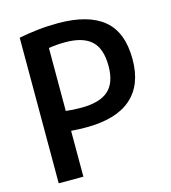

<svg xmlns="http://www.w3.org/2000/svg" viewBox="-111 -838 827 928"><g transform="rotate(-15 302.5 -374.0)"><path d="M68 0V-728.5Q114 -737.5 162.8 -743Q211.5 -748.5 265 -748.5Q415.5 -748.5 491.8 -685.5Q568 -622.5 568 -487Q568 -359 492.5 -292.8Q417 -226.5 266 -226.5Q226.5 -226.5 191.5 -229.5V0ZM268 -324.5Q360.5 -324.5 404 -363Q447.5 -401.5 447.5 -485.5Q447.5 -572.5 405.2 -611.5Q363 -650.5 275 -650.5Q230.5 -650.5 191.5 -644V-329Q225.5 -324.5 268 -324.5Z"/></g></svg>

Font: Encode Sans Semi Condensed SemiBold
Style: Regular
Weight: 600
Width: 4
Designer: Multiple Designers
Foundry: Impallari Type
Version: Version 3.000; ttfautohint (v1.8.3) -l 8 -r 50 -G 200 -x 14 